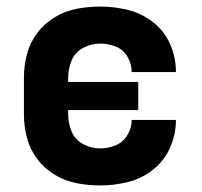

<svg xmlns="http://www.w3.org/2000/svg" viewBox="-20 -558 616 586"><path d="M286 8Q329 8 371 -2.5Q413 -13 447.5 -40.5Q482 -68 499.5 -108.5Q517 -149 517 -192H382Q382 -168 369 -146Q356 -124 333 -114.5Q310 -105 286 -105Q259 -105 234 -118Q209 -131 198.5 -157Q188 -183 188 -210V-222H402V-308H188V-320Q188 -347 198.5 -373Q209 -399 234 -412Q259 -425 286 -425Q310 -425 333 -416Q356 -407 369 -385Q382 -363 382 -338H517Q517 -382 499.5 -422.5Q482 -463 447.5 -490Q413 -517 371 -527.5Q329 -538 286 -538Q249 -538 213.5 -531Q178 -524 146.5 -505Q115 -486 93 -456.5Q71 -427 62 -391.5Q53 -356 53 -320V-210Q53 -174 62 -138.5Q71 -103 93 -73.5Q115 -44 146.5 -25Q178 -6 213.5 1Q249 8 286 8Z"/></svg>

Font: Iosevka Sparkle Extrabold
Style: Regular
Weight: 800
Designer: Belleve Invis
Foundry: Belleve Invis
Version: Version 4.5.0; ttfautohint (v1.8.3)